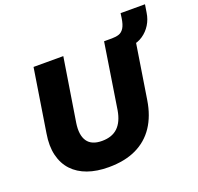

<svg xmlns="http://www.w3.org/2000/svg" viewBox="-142 -982 1179 1146"><g transform="rotate(-20 447.0 -409.0)"><path d="M359 11Q284 11 226.5 -9.5Q169 -30 131.5 -70Q94 -110 79.5 -169.5Q65 -229 78 -306L141 -705H330L266 -303Q255 -229 282 -189.5Q309 -150 375 -150Q439 -150 475.5 -185Q512 -220 524 -290L589 -705H777L711 -287Q696 -191 651.5 -124.5Q607 -58 534 -23.5Q461 11 359 11ZM736 -624 636 -690 639 -705Q665 -705 684 -711.5Q703 -718 716 -738.5Q729 -759 735 -800L739 -829H894L886 -779Q880 -738 859.5 -705Q839 -672 807.5 -650.5Q776 -629 736 -624Z"/></g></svg>

Font: Nunito Sans 9pt Black
Style: Italic
Weight: 900
Italic angle: -9°
Version: Version 3.101;gftools[0.9.27]